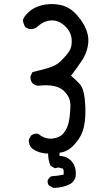

<svg xmlns="http://www.w3.org/2000/svg" viewBox="-20 -785 540 938"><path d="M240 133 219 121Q211 111 213 96Q219 82 232 76Q264 74 291 68V47L287 39L266 33L248 37L227 25Q215 -2 215 -35Q170 -35 135 -61Q119 -78 121 -103L131 -122Q145 -134 166 -132Q199 -104 236 -108Q273 -112 291.5 -135.5Q310 -159 316.5 -191.5Q323 -224 324 -268Q325 -312 288.5 -344Q252 -376 166 -366Q150 -368 139 -378Q127 -392 129 -413L139 -433Q178 -442 216 -453Q254 -464 278 -487.5Q302 -511 317.5 -533.5Q333 -556 330 -593.5Q327 -631 295.5 -659.5Q264 -688 227.5 -685Q191 -682 160 -652Q145 -641 123 -643L104 -652Q94 -668 92 -686Q94 -701 119.5 -725.5Q145 -750 187 -760Q229 -770 274 -761Q319 -752 353.5 -714Q388 -676 402.5 -637Q417 -598 409 -559.5Q401 -521 382.5 -492.5Q364 -464 327 -415Q351 -395 369.5 -374.5Q388 -354 393.5 -305.5Q399 -257 396.5 -215Q394 -173 383 -141.5Q372 -110 341 -76.5Q310 -43 271 -39V-23Q306 -23 329 2Q356 33 349 80Q343 100 325 113Q287 133 240 133Z"/></svg>

Font: Kosefont JP
Style: Regular
Weight: 400
Designer: Nozomi Seto 瀬戸のぞみ
Version: Version 3.00;June 19, 2020